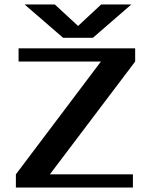

<svg xmlns="http://www.w3.org/2000/svg" viewBox="-20 -838 675 858"><path d="M395 -669H262L90 -818H225L329 -722L432 -818H567ZM584 -622V-563L203 -59H574V0H51V-59L431 -563H63V-622Z"/></svg>

Font: Sarpanch SemiBold
Style: Regular
Weight: 600
Designer: Manushi Parikh (Devanagari and Latin), Jyotish Sonowal (Devanagari)
Foundry: Indian Type Foundry
Version: Version 2.004;PS 1.0;hotconv 1.0.78;makeotf.lib2.5.61930; tt